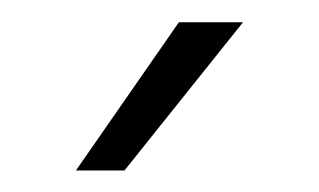

<svg xmlns="http://www.w3.org/2000/svg" viewBox="-20 -757 289 174"><path d="M142.1 -736.8H200.2L92.8 -602.5H48.8Z"/></svg>

Font: Heebo ExtraLight
Style: Regular
Weight: 250
Designer: Oded Ezer
Foundry: Ezer Type House
Version: Version 3.100